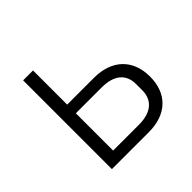

<svg xmlns="http://www.w3.org/2000/svg" viewBox="-134 -648 783 783"><g transform="rotate(-45 258.0 -256.0)"><path d="M93 -512H150V-315H305C409 -315 470 -254 470 -157C470 -60 410 0 306 0H93ZM299 -50C371 -50 408 -84 408 -140V-176C408 -232 371 -265 299 -265H150V-50Z"/></g></svg>

Font: Plexus Sans Light
Style: Regular
Weight: 300
Version: Version 2.001;PS 002.001;hotconv 1.0.70;makeotf.lib2.5.58329